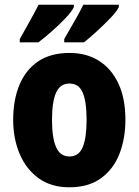

<svg xmlns="http://www.w3.org/2000/svg" viewBox="-20 -786 590 816"><path d="M513 -277Q513 -198 488 -133Q463 -68 410 -29Q357 10 274 10Q197 10 144 -28.5Q91 -67 63.5 -132Q36 -197 36 -277Q36 -361 62.5 -425Q89 -489 142 -525Q195 -561 276 -561Q347 -561 400 -528Q453 -495 483 -431.5Q513 -368 513 -277ZM201 -276Q201 -200 218.5 -160.5Q236 -121 275 -121Q315 -121 331.5 -160.5Q348 -200 348 -277Q348 -354 331.5 -392.5Q315 -431 275 -431Q236 -431 218.5 -392.5Q201 -354 201 -276ZM485 -756Q476 -737 449.5 -709.5Q423 -682 392 -653.5Q361 -625 337 -606H253V-620Q278 -664 300.5 -703Q323 -742 334 -766H485ZM294 -756Q285 -737 259 -709.5Q233 -682 202 -654.5Q171 -627 143 -606H64V-620Q89 -664 110.5 -703Q132 -742 144 -766H294Z"/></svg>

Font: Noto Sans Bengali Condensed ExtraBold
Style: Regular
Weight: 800
Width: 3
Designer: Joana Ranito - Universal Thirst; Jelle Bosma - Monotype Design Team
Foundry: Universal Thirst ehf.
Version: Version 3.000; ttfautohint (v1.8.4.7-5d5b)